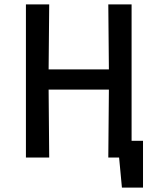

<svg xmlns="http://www.w3.org/2000/svg" viewBox="-20 -717 721 874"><path d="M535 137 515 -76H631V137ZM98 0V-697H204L201 -366L154 -401H523L476 -366L473 -697H579V0H473L476 -344L523 -309H154L201 -344L204 0Z"/></svg>

Font: Ruda SemiBold
Style: Regular
Weight: 600
Designer: Mariela Monsalve and Angelina Sanchez
Foundry: Mariela Monsalve and Angelina Sanchez
Version: Version 2.001